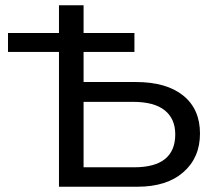

<svg xmlns="http://www.w3.org/2000/svg" viewBox="-20 -708 818 728"><path d="M10.3 -583H203.6V-688H296.9V-583H489.7V-511.2H296.9V-397H495.6Q610.8 -397 674.6 -345.7Q738.3 -294.4 738.3 -201.7Q738.3 -110.4 675.3 -55.2Q612.3 0 501.5 0H203.6V-511.2H10.3ZM644.5 -198.7Q644.5 -257.8 604.5 -289.8Q564.5 -321.8 484.4 -321.8H296.9V-73.7H488.3Q644.5 -73.7 644.5 -198.7Z"/></svg>

Font: Liberation Sans
Style: Regular
Weight: 400
Designer: Steve Matteson
Foundry: Ascender Corporation
Version: Version 2.00.1